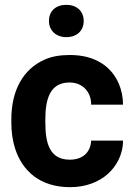

<svg xmlns="http://www.w3.org/2000/svg" viewBox="-20 -766 561 796"><path d="M27 -257C27 -220 32 -184 42 -152C72 -57 146 10 271 10C336 10 390 -12 426 -44C460 -74 490 -122 490 -183H358C355 -133 322 -104 269 -104C185 -104 168 -174 168 -257V-271C168 -353 186 -424 268 -424C322 -424 358 -386 358 -332H490C490 -363 484 -392 473 -418C442 -491 374 -538 270 -538C229 -538 193 -532 163 -518C77 -479 27 -393 27 -271ZM183 -679C183 -639 213 -612 255 -612C298 -612 327 -638 327 -679C327 -720 298 -746 255 -746C212 -746 183 -721 183 -679Z"/></svg>

Font: Asimov Pro
Style: Bd
Weight: 700
Designer: Google
Version: Version 2.000980; 2014